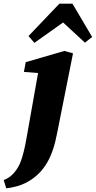

<svg xmlns="http://www.w3.org/2000/svg" viewBox="-97 -791 521 1044"><path d="M-63 233 -77 188Q-58 181 -44.5 171Q-31 161 -20 148Q-9 135 0 120Q10 104 17.5 82.5Q25 61 32.5 31.5Q40 2 47 -39L115 -422L170 -389L33 -400L43 -453L253 -514L300 -501L214 -69Q204 -16 190.5 23.5Q177 63 160 92Q143 121 122 144Q90 179 44.5 202.5Q-1 226 -63 233ZM365 -559 207 -705H297L90 -558L58 -595L226 -771H297L404 -590Z"/></svg>

Font: Source Serif 4 ExtraBold
Style: Italic
Weight: 800
Italic angle: -12°
Designer: Frank Grießhammer
Foundry: Adobe Systems Incorporated
Version: Version 4.004;hotconv 1.0.116;makeotfexe 2.5.65601